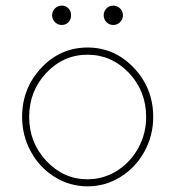

<svg xmlns="http://www.w3.org/2000/svg" viewBox="-20 -658 680 678"><path d="M58.1 -245.1Q58.1 -179.2 88.9 -122.8Q119.6 -66.4 172.9 -33.2Q226.1 0 289.1 0Q352.1 0 405.5 -33.2Q459 -66.4 490 -122.8Q521 -179.2 521 -245.1Q521 -346.2 452.9 -418.2Q384.8 -490.2 289.1 -490.2Q193.4 -490.2 125.7 -418.2Q58.1 -346.2 58.1 -245.1ZM83 -245.1Q83 -336.4 143.6 -400.6Q204.1 -464.8 289.1 -464.8Q374 -464.8 435.1 -400.6Q496.1 -336.4 496.1 -245.1Q496.1 -185.5 468 -134.8Q439.9 -84 392.3 -54.4Q344.7 -24.9 289.1 -24.9Q204.6 -24.9 143.8 -89.6Q83 -154.3 83 -245.1ZM174.1 -579.8Q164.1 -589.8 164.1 -604Q164.1 -618.2 174.1 -628.2Q184.1 -638.2 198.2 -638.2Q212.4 -638.2 221.7 -628.4Q231 -618.7 231 -604Q231 -589.4 221.7 -579.6Q212.4 -569.8 198.2 -569.8Q184.1 -569.8 174.1 -579.8ZM356 -579.8Q346.2 -589.8 346.2 -604Q346.2 -618.2 356 -628.2Q365.7 -638.2 379.9 -638.2Q394 -638.2 404.1 -628.2Q414.1 -618.2 414.1 -604Q414.1 -589.8 404.1 -579.8Q394 -569.8 379.9 -569.8Q365.7 -569.8 356 -579.8Z"/></svg>

Font: Quicksand
Style: Light
Weight: 300
Designer: Andrew Paglinawan
Foundry: Andrew Paglinawan
Version: 1.002